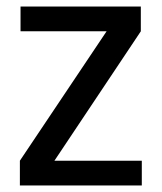

<svg xmlns="http://www.w3.org/2000/svg" viewBox="-20 -569 496 589"><path d="M412 -473 147 -76H415V0H41V-76L307 -473H43V-549H412Z"/></svg>

Font: Parkinsans
Style: Regular
Weight: 400
Designer: Red Stone, Indian Type Foundry
Foundry: Indian Type Foundry
Version: Version 1.000